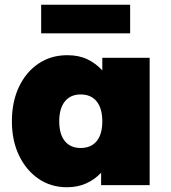

<svg xmlns="http://www.w3.org/2000/svg" viewBox="-20 -778 719 807"><path d="M261 9Q194 9 142 -26.5Q90 -62 60 -124.5Q30 -187 30 -268Q30 -350 59.5 -412.5Q89 -475 141.5 -510.5Q194 -546 263 -546Q312 -546 348 -528.5Q384 -511 410 -482V-535H609V0H405V-52Q379 -24 343 -7.5Q307 9 261 9ZM319 -156Q363 -156 386.5 -185Q410 -214 410 -268Q410 -322 386.5 -351.5Q363 -381 319 -381Q276 -381 252.5 -351.5Q229 -322 229 -268Q229 -214 252.5 -185Q276 -156 319 -156ZM153 -638V-758H527V-638Z"/></svg>

Font: Lexend Black
Style: Regular
Weight: 900
Designer: Bonnie Shaver-Troup, Thomas Jockin
Foundry: Lexend
Version: Version 1.007; ttfautohint (v1.8.3)